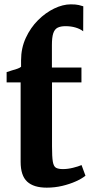

<svg xmlns="http://www.w3.org/2000/svg" viewBox="-20 -854 425 884"><path d="M195 10Q135 10 105 -17.8Q75 -45.5 75 -109V-474.5H10.5V-522Q22 -526 34.8 -529.8Q47.5 -533.5 59 -537.2Q70.5 -541 77 -546.5Q77 -554 77 -561.8Q77 -569.5 77 -576.5Q77 -632.5 98.8 -679.5Q120.5 -726.5 155 -761Q189.5 -795.5 229.5 -814.8Q269.5 -834 306 -834Q329 -834 342.8 -830.8Q356.5 -827.5 363.5 -825L363 -710Q349 -721 328 -727.2Q307 -733.5 281.5 -733.5Q259 -733.5 245.2 -726.5Q231.5 -719.5 225.2 -700.8Q219 -682 219 -647V-543H355V-474.5H219.5V-180Q219.5 -132 223.2 -109.8Q227 -87.5 238 -81.5Q249 -75.5 269.5 -75.5Q292 -75.5 316.2 -81.5Q340.5 -87.5 355.5 -94L373.5 -45Q357 -31.5 329.2 -19Q301.5 -6.5 266.8 1.8Q232 10 195 10Z"/></svg>

Font: Merriweather 48pt
Style: Bold
Weight: 700
Version: Version 2.100